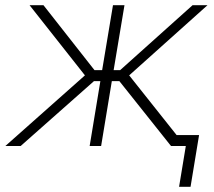

<svg xmlns="http://www.w3.org/2000/svg" viewBox="-38 -559 818 735"><path d="M-17.6 0 287.1 -270.5 75.2 -539.1H128.4L323.7 -290.5H353L394.5 -539.1H438.5L397 -290.5H421.9L699.2 -539.1H756.3L456.5 -270.5L671.4 0H616.7L418.9 -248.5H390.1L349.1 0H305.2L346.2 -248.5H321.8L41 0ZM647.5 156.2 673.3 0H626L632.8 -42H724.1L691.4 156.2Z"/></svg>

Font: Inter 18pt ExtraLight
Style: Italic
Weight: 250
Italic angle: -9.3988°
Designer: Rasmus Andersson
Foundry: rsms
Version: Version 4.001;git-66647c0bb